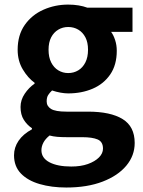

<svg xmlns="http://www.w3.org/2000/svg" viewBox="-20 -594 637 857"><path d="M275.8 243Q210.3 243 157.2 227.6Q104 212.2 73.3 180.4Q42.6 148.5 42.6 99.1Q42.6 64.1 62.9 34.3Q83.3 4.4 122.6 -16.9V-21.7Q101.1 -36 86.4 -59Q71.7 -81.9 71.7 -116.6Q71.7 -147.9 90.3 -175.5Q108.8 -203.1 134.4 -220.6V-224.6Q104.7 -245.8 81.8 -284.1Q58.8 -322.4 58.8 -371.9Q58.8 -437.6 90.6 -482.8Q122.4 -527.9 174.1 -550.7Q225.7 -573.5 284.3 -573.5Q308.8 -573.5 330.6 -569.9Q352.4 -566.3 369.7 -559.8H571.4V-451.9H475.8Q486.7 -437.5 493.9 -415.1Q501.2 -392.8 501.2 -367.3Q501.2 -304.3 472.1 -261.8Q443 -219.3 393.8 -198.2Q344.6 -177.1 284.3 -177.1Q268.5 -177.1 249.9 -180.5Q231.2 -183.9 212.4 -190.2Q201.5 -180.1 194.9 -169.6Q188.3 -159.1 188.3 -141.4Q188.3 -120 207.7 -107.9Q227.2 -95.7 276.5 -95.7H372.4Q473.4 -95.7 527.3 -62.5Q581.2 -29.4 581.2 44.1Q581.2 100.6 543.8 145.5Q506.4 190.4 437.8 216.7Q369.3 243 275.8 243ZM284.3 -267.9Q309.2 -267.9 329.3 -280Q349.3 -292 361.1 -315.3Q372.9 -338.6 372.9 -371.9Q372.9 -404.9 361.2 -427.3Q349.5 -449.7 329.5 -461.6Q309.5 -473.5 284.3 -473.5Q260.1 -473.5 240.1 -461.6Q220.1 -449.7 208.4 -427.4Q196.7 -405.1 196.7 -371.9Q196.7 -338.6 208.5 -315.3Q220.3 -292 240.3 -280Q260.3 -267.9 284.3 -267.9ZM298.1 149.3Q340.8 149.3 372.2 138.1Q403.7 126.8 421.7 108.8Q439.7 90.7 439.7 69.2Q439.7 38.6 415.7 28.4Q391.8 18.3 347 18.3H278.5Q253.2 18.3 235.1 16.7Q217 15.1 201.2 10.8Q182.5 25.9 173.7 42.6Q164.9 59.3 164.9 76.6Q164.9 111.4 200.9 130.4Q237 149.3 298.1 149.3Z"/></svg>

Font: Noto Sans TC
Style: Regular
Weight: 100
Designer: Ryoko NISHIZUKA 西塚涼子 (kana, bopomofo & ideographs); Paul D. Hunt (Latin, Greek & Cyrillic); Sandoll Communications 산돌커뮤니
Foundry: Adobe
Version: Version 2.004;hotconv 1.0.118;makeotfexe 2.5.65603